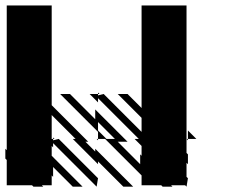

<svg xmlns="http://www.w3.org/2000/svg" viewBox="-25 -687 879 712"><path d="M338.5 -166.7 333.3 -171.9H338.5ZM338.5 -78.1 244.8 -171.9H255.2L166.7 -260.4V-171.9H171.9V-166.7L192.7 -171.9L338.5 -26L333.3 5.2L171.9 -156.2V-140.6L166.7 -145.8V-109.4L281.2 5.2H244.8L171.9 -67.7V-31.2L166.7 -36.5V0H130.2L135.4 5.2H99L93.8 0H0V-93.8L-5.2 -99V-135.4L0 -130.2V-666.7H166.7V-296.9L302.1 -161.5H291.7L328.1 -125V-135.4L468.8 5.2H432.3L338.5 -88.5ZM338.5 -307.3 307.3 -338.5H338.5V-333.3L359.4 -338.5L500 -197.9V-250L411.5 -338.5H447.9L500 -286.5V-666.7H666.7V-171.9H671.9V-166.7L666.7 -171.9V-119.8L671.9 -114.6V-78.1L666.7 -83.3V-31.2L671.9 -26L666.7 5.2L661.5 0H609.4L614.6 5.2H578.1L572.9 0H500V-36.5L364.6 -171.9H369.8L338.5 -203.1V-197.9L197.9 -338.5H234.4L328.1 -244.8V-281.2L447.9 -161.5H411.5L494.8 -78.1V-114.6L500 -109.4V-145.8L474 -171.9H489.6L338.5 -322.9ZM671.9 -171.9H703.1L671.9 -203.1ZM338.5 -171.9H401L338.5 -234.4ZM171.9 -171.9H177.1L171.9 -177.1ZM338.5 -338.5H343.8L338.5 -343.8Z"/></svg>

Font: 0xA000-Monochrome
Style: Monochrome
Weight: 400
Version: Version 0.1